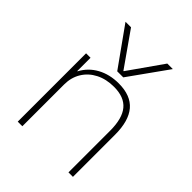

<svg xmlns="http://www.w3.org/2000/svg" viewBox="-221 -912 1033 1033"><g transform="rotate(45 295.5 -395.0)"><path d="M125 -790H167L304 -595H306L443 -790H485L328 -570H282ZM95 0V-520H129V-419H131Q159 -472 212 -501Q265 -530 334 -530Q426 -530 470.5 -477.5Q515 -425 515 -320V0H481V-317Q481 -410 444 -454.5Q407 -499 329 -499Q270 -499 225 -476Q180 -453 155 -412Q130 -371 130 -318V0Z"/></g></svg>

Font: M PLUS 1 ExtraLight
Style: Regular
Weight: 250
Version: Version 1.001